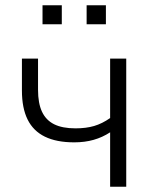

<svg xmlns="http://www.w3.org/2000/svg" viewBox="-20 -707 582 727"><path d="M397 0V-206Q368 -187 334.5 -177.5Q301 -168 261 -168Q194 -168 150 -189.5Q106 -211 84.5 -254.5Q63 -298 63 -364V-485H124V-367Q124 -316 139 -284Q154 -252 185 -236.5Q216 -221 266 -221Q306 -221 336.5 -230Q367 -239 397 -260V-485H458V0ZM308 -615V-687H381V-615ZM141 -615V-687H214V-615Z"/></svg>

Font: Nunito Sans 12pt Light
Style: Regular
Weight: 300
Designer: Vernon Adams
Foundry: Vernon Adams
Version: Version 3.101;gftools[0.9.27]